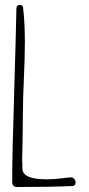

<svg xmlns="http://www.w3.org/2000/svg" viewBox="-20 -751 358 772"><path d="M167 -30Q72 -30 70 -72V-89Q69 -97 69 -108Q69 -114 71 -196Q72 -237 72 -287Q72 -347 76 -434Q80 -521 80 -581Q80 -659 73 -719Q72 -731 60 -731Q46 -731 46 -718Q44 -612 37 -379Q29 -129 29 -22Q29 1 48 1Q184 1 269 -3Q284 -3 284 -18Q284 -25 278.5 -31.5Q273 -38 265 -38Q259 -38 228 -34Q197 -30 167 -30Z"/></svg>

Font: Neythal
Style: Regular
Weight: 400
Designer: Tharique Azeez
Foundry: Tharique Azeez
Version: Version 0.44